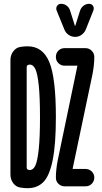

<svg xmlns="http://www.w3.org/2000/svg" viewBox="-20 -985 540 1015"><path d="M451.2 -964.8Q464.8 -964.8 471.7 -954.1Q478.5 -943.4 473.6 -929.7L433.6 -829.1Q426.8 -812.5 411.6 -801.3Q396.5 -790 377.4 -790Q358.4 -790 342.8 -800.8Q327.1 -811.5 320.3 -829.1L279.3 -929.7Q274.4 -942.4 281.7 -953.6Q289.1 -964.8 302.7 -964.8Q319.3 -964.8 332.5 -955.1Q345.7 -945.3 350.6 -928.7L376 -848.6Q376 -847.7 377 -847.7Q377.9 -847.7 377.9 -848.6L403.3 -928.7Q408.2 -944.3 421.4 -954.6Q434.6 -964.8 451.2 -964.8ZM468.8 -591.8 364.3 -94.7V-93.8Q364.3 -91.8 365.2 -91.8H431.6Q451.2 -91.8 464.8 -78.6Q478.5 -65.4 478.5 -46.4Q478.5 -27.3 465.3 -13.7Q452.1 0 431.6 0H321.3Q302.7 0 289.1 -13.2Q275.4 -26.4 275.4 -45.9Q275.4 -87.9 285.2 -137.7L388.7 -634.8Q388.7 -635.7 389.6 -635.7Q389.6 -637.7 388.7 -637.7H321.3Q302.7 -637.7 289.1 -650.9Q275.4 -664.1 275.4 -684.1Q275.4 -704.1 288.6 -717.3Q301.8 -730.5 321.3 -730.5H431.6Q451.2 -730.5 464.8 -716.8Q478.5 -703.1 478.5 -683.6Q478.5 -641.6 468.8 -591.8ZM121.1 -628.9V-100.6Q121.1 -90.8 127.9 -87.9Q133.8 -85.9 136.7 -85.9Q155.3 -85.9 166.5 -108.9Q177.7 -131.8 184.6 -194.3Q191.4 -256.8 191.4 -365.2Q191.4 -470.7 185.1 -532.2Q178.7 -593.8 167.5 -618.7Q156.2 -643.6 136.7 -643.6Q133.8 -643.6 127.9 -641.6Q121.1 -638.7 121.1 -628.9ZM89.8 6.8Q65.4 3.9 50.3 -16.1Q35.2 -36.1 35.2 -61.5V-668Q35.2 -694.3 50.8 -714.4Q66.4 -734.4 89.8 -737.3Q109.4 -740.2 126 -740.2Q206.1 -740.2 240.7 -656.7Q275.4 -573.2 275.4 -365.2Q275.4 -223.6 258.8 -140.1Q242.2 -56.6 210 -23.4Q177.7 9.8 126 9.8Q109.4 9.8 89.8 6.8Z"/></svg>

Font: Rounded Mgen+ 1m medium
Style: Regular
Weight: 500
Designer: [Source Han Sans]
Ryoko NISHIZUKA  (kana & ideographs); Paul D. Hunt (Latin, Greek & Cyrillic); Wenlong ZHANG  (bopomofo
Version: Version 1.059.20150602